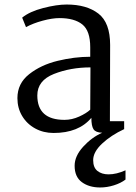

<svg xmlns="http://www.w3.org/2000/svg" viewBox="-20 -576 600 849"><path d="M467 -377 466 -40H529V-5Q471 22 431.5 59Q392 96 392 132Q392 165 411 180Q430 195 460 195Q495 195 535 177V218Q514 234 483.5 243.5Q453 253 423 253Q374 253 342 229.5Q310 206 310 157Q310 114 348 72.5Q386 31 432 11Q403 10 393.5 -4.5Q384 -19 384 -55Q328 12 217 12Q172 12 135.5 -8Q99 -28 78 -63Q57 -98 57 -142Q57 -207 109 -248Q161 -289 235 -307Q309 -325 379 -325V-367Q379 -440 344 -468Q309 -496 243 -496Q211 -496 168.5 -484.5Q126 -473 95 -456L78 -498Q111 -525 171 -540.5Q231 -556 275 -556Q363 -556 415 -516Q467 -476 467 -377ZM145 -154Q145 -46 265 -46Q298 -46 330 -60.5Q362 -75 379 -91L380 -278Q292 -278 218.5 -249Q145 -220 145 -154Z"/></svg>

Font: Grenzecho Serif
Style: Serif-Regular
Weight: 400
Designer: Dan Reynolds
Foundry: Dan Reynolds
Version: Version 1.001; ttfautohint (v1.1) -l 5 -r 5 -G 72 -x 0 -D la